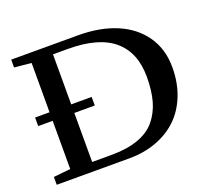

<svg xmlns="http://www.w3.org/2000/svg" viewBox="-114 -810 1053 956"><g transform="rotate(-20 412.5 -331.5)"><path d="M32.2 0V-41.5L122.1 -50.8V-306.2H45.4V-351.6H122.1V-612.8L32.2 -621.6V-663.1H387.7Q502 -663.1 588.6 -626.7Q675.3 -590.3 724.4 -520Q773.4 -449.7 773.4 -354Q773.4 -271.5 746.8 -204.6Q720.2 -137.7 673.1 -93Q626 -48.3 560.5 -24.2Q495.1 0 417.5 0ZM236.8 -46.4H338.4Q421.9 -46.4 480.7 -67.4Q539.6 -88.4 573.5 -129.4Q607.4 -170.4 622.6 -224.9Q637.7 -279.3 637.7 -352.5Q637.7 -481 558.1 -548.8Q478.5 -616.7 315.4 -616.7H236.8V-351.6H345.2V-306.2H236.8Z"/></g></svg>

Font: Elstob 6pt Medium
Style: Regular
Weight: 500
Designer: Peter S. Baker
Version: Version 1.015